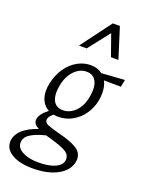

<svg xmlns="http://www.w3.org/2000/svg" viewBox="-237 -792 887 1167"><g transform="rotate(20 206.5 -208.5)"><path d="M-57 184Q-57 143 -23 108.5Q11 74 80 51Q45 33 45 6Q45 -32 100 -73Q71 -89 56 -117.5Q41 -146 41 -185Q41 -209 47 -234Q60 -293 90.5 -335.5Q121 -378 161.5 -400Q202 -422 245 -422Q290 -422 321 -398L470 -408L461 -361L351 -362Q368 -331 368 -286Q368 -262 364 -239Q355 -190 327.5 -149Q300 -108 257.5 -83.5Q215 -59 164 -59Q149 -59 135 -62Q105 -38 105 -18Q105 1 129.5 11Q154 21 212 36Q281 53 321.5 77Q362 101 362 146Q362 152 360 164Q347 222 284 255.5Q221 289 125 289Q43 289 -7 260.5Q-57 232 -57 184ZM305 -244Q309 -272 309 -284Q309 -327 290 -351.5Q271 -376 235 -376Q190 -376 154.5 -338Q119 -300 108 -237Q104 -217 104 -195Q104 -152 123 -129Q142 -106 177 -106Q223 -106 259 -143Q295 -180 305 -244ZM283 -706H329L391 -509H343L294 -647L186 -509H136ZM147 243Q218 243 258.5 222.5Q299 202 299 167Q299 136 268.5 119Q238 102 177 84L135 72Q69 89 36.5 111Q4 133 4 167Q4 201 43.5 222Q83 243 147 243Z"/></g></svg>

Font: LXGW Bright GB
Style: Italic
Weight: 400
Italic angle: -12°
Designer: Christian Thalmann (Catharsis Fonts)
Foundry: LXGW / Christian Thalmann (Catharsis Fonts) / Fontworks Inc.
Version: Version 5.510